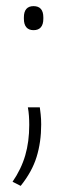

<svg xmlns="http://www.w3.org/2000/svg" viewBox="-20 -470 218 627"><path d="M71 -119.5H110Q111 -112 112.8 -96.8Q114.5 -81.5 114.5 -63.5Q114.5 -6 99.5 42.5Q84.5 91 47.5 137L21 123.5Q49.5 82 62.5 37.2Q75.5 -7.5 75.5 -62Q75.5 -77 74.5 -91.5Q73.5 -106 71 -119.5ZM89.5 -371.5Q74 -371.5 66 -381Q58 -390.5 58 -408.5V-413.5Q58 -431.5 66 -440.8Q74 -450 89.5 -450Q105.5 -450 113.5 -440.8Q121.5 -431.5 121.5 -413.5V-408.5Q121.5 -390.5 113.5 -381Q105.5 -371.5 89.5 -371.5Z"/></svg>

Font: Anek Devanagari Medium ExtraLight
Style: Regular
Weight: 250
Version: Version 1.003